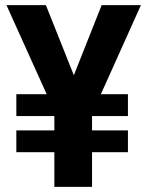

<svg xmlns="http://www.w3.org/2000/svg" viewBox="-20 -731 577 751"><path d="M480.4 -277.1H43.9V-362.6H480.4ZM480.4 -135.8H43.9V-221H480.4ZM377.6 -710.9H531.2L333.6 -271.5H251.7L233.2 -346.8ZM306.4 -342.5 285.4 -271.5H203.7L5.3 -710.9H159.5ZM340 0H192.6V-371.3H340Z"/></svg>

Font: Heebo
Style: Regular
Weight: 400
Designer: Oded Ezer
Foundry: Ezer Type House
Version: Version 3.100